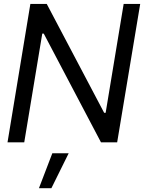

<svg xmlns="http://www.w3.org/2000/svg" viewBox="-20 -748 757 1009"><path d="M716.8 -727.5 595.7 0H510.7L210 -571.3H202.1L107.4 0H19.5L139.6 -727.5H225.6L527.3 -155.3H535.2L629.9 -727.5ZM184.6 241.2 254.9 57.6H340.8L250 241.2Z"/></svg>

Font: Inter Tight
Style: Italic
Weight: 400
Italic angle: -9.39999°
Designer: Rasmus Andersson
Foundry: rsms
Version: Version 3.002